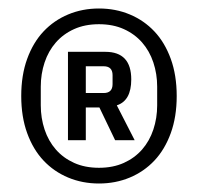

<svg xmlns="http://www.w3.org/2000/svg" viewBox="-20 -730 466 452"><path d="M213 -298Q174 -298 140.5 -312Q107 -326 82.5 -352Q58 -378 44 -416.5Q30 -455 30 -504Q30 -553 44 -591.5Q58 -630 82.5 -656Q107 -682 140.5 -696Q174 -710 213 -710Q252 -710 285.5 -696Q319 -682 343.5 -656Q368 -630 382 -591.5Q396 -553 396 -504Q396 -455 382 -416.5Q368 -378 343.5 -352Q319 -326 285.5 -312Q252 -298 213 -298ZM213 -335Q246 -335 271.5 -346.5Q297 -358 314.5 -378Q332 -398 341 -425Q350 -452 350 -482V-526Q350 -556 341 -583Q332 -610 314.5 -630Q297 -650 271.5 -661.5Q246 -673 213 -673Q180 -673 154.5 -661.5Q129 -650 111.5 -630Q94 -610 85 -583Q76 -556 76 -526V-482Q76 -452 85 -425Q94 -398 111.5 -378Q129 -358 154.5 -346.5Q180 -335 213 -335ZM182 -400H140V-608H228Q289 -608 289 -543Q289 -493 255 -482L297 -400H251L214 -477H182ZM224 -511Q245 -511 245 -532V-553Q245 -574 224 -574H182V-511Z"/></svg>

Font: IBM Plex Sans Cond Text
Style: Regular
Weight: 450
Width: 3
Designer: Mike Abbink, Paul van der Laan, Pieter van Rosmalen
Foundry: Bold Monday
Version: Version 1.3